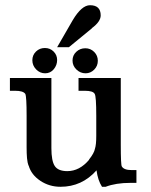

<svg xmlns="http://www.w3.org/2000/svg" viewBox="-20 -712 577 736"><path d="M244 -531H199L259 -635Q293 -692 325 -692Q366 -692 366 -653Q366 -629 332 -604H333ZM152 -528Q172 -528 185.5 -514.5Q199 -501 199 -482Q199 -462 186 -446.5Q173 -431 153 -431Q133 -431 118.5 -446Q104 -461 104 -481Q104 -501 118 -514.5Q132 -528 152 -528ZM307 -527Q327 -527 341 -513Q355 -499 355 -479Q355 -459 341 -445Q327 -431 308 -431Q288 -431 273 -445.5Q258 -460 258 -480Q258 -500 272.5 -513.5Q287 -527 307 -527ZM443 -158Q443 -79 447 -74Q455 -60 485 -60H503V-11H480Q424 -11 385 4H371Q355 -21 350 -59Q294 4 212 4Q169 4 134.5 -19Q100 -42 90 -77V-76Q85 -88 83.5 -106Q82 -124 82 -147V-268Q82 -342 77 -352Q69 -364 38 -364H18V-413H177V-144Q177 -95 190 -75.5Q203 -56 238 -56Q285 -56 322 -100H321Q341 -125 344 -142Q349 -157 349 -191V-268Q349 -343 343 -352Q337 -364 305 -364H281V-413H443Z"/></svg>

Font: New Athena Unicode
Style: Bold
Weight: 700
Designer: J. Rusten 1997; rev. by R. Hancock 2001, 2002, rev. by D. Mastronarde 2002-2021
Foundry: Society for Classical Studies (formerly American Philological Association)
Version: Version 5.008